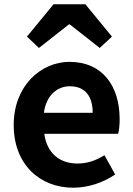

<svg xmlns="http://www.w3.org/2000/svg" viewBox="-20 -863 621 897"><path d="M322 14C392 14 463 -10 518 -48L468 -138C428 -113 388 -99 342 -99C259 -99 199 -147 187 -238H532C536 -252 539 -279 539 -306C539 -461 459 -574 305 -574C170 -574 44 -461 44 -279C44 -95 166 14 322 14ZM185 -336C196 -418 248 -460 306 -460C379 -460 413 -412 413 -336ZM106 -692 162 -639 302 -749H306L446 -639L503 -692L379 -843H230Z"/></svg>

Font: Kinto Sans
Style: Bold
Weight: 700
Designer: Authors: Ryoko NISHIZUKA  (kana & ideographs); Paul D. Hunt (Latin, Greek & Cyrillic); Wenlong ZHANG  (bopomofo); Sandol
Foundry: Adobe Systems Incorporated, ookami Inc.
Version: Version 0.001